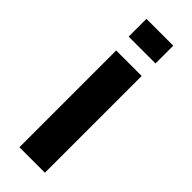

<svg xmlns="http://www.w3.org/2000/svg" viewBox="-257 -801 825 825"><g transform="rotate(45 155.5 -388.0)"><path d="M74 -668V-776H237V-668ZM78 0V-588H233V0Z"/></g></svg>

Font: Ruda SemiBold
Style: Bold
Weight: 900
Designer: Mariela Monsalve and Angelina Sanchez
Foundry: Mariela Monsalve and Angelina Sanchez
Version: Version 2.000